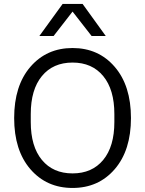

<svg xmlns="http://www.w3.org/2000/svg" viewBox="-20 -930 726 960"><path d="M553.7 -84.2Q472.7 9.8 342.8 9.8Q212.9 9.8 131.8 -84.2Q50.8 -178.2 50.8 -339.8Q50.8 -501.5 131.8 -595.7Q212.9 -689.9 342.8 -689.9Q472.7 -689.9 553.7 -595.7Q634.8 -501.5 634.8 -339.8Q634.8 -178.2 553.7 -84.2ZM133.8 -319.8Q133.8 -197.8 189.5 -130.4Q245.1 -63 342.8 -63Q440.4 -63 496.1 -130.4Q551.8 -197.8 551.8 -319.8V-359.9Q551.8 -481.9 496.1 -549.6Q440.4 -617.2 342.8 -617.2Q245.1 -617.2 189.5 -549.6Q133.8 -481.9 133.8 -359.9ZM176.8 -750 293 -910.2H393.1L508.8 -750H438L342.8 -872.1L248 -750Z"/></svg>

Font: TASA Orbiter Text
Style: Regular
Weight: 400
Designer: Weizhong Zhang
Version: Version 1.000;Glyphs 3.1.2 (3151)